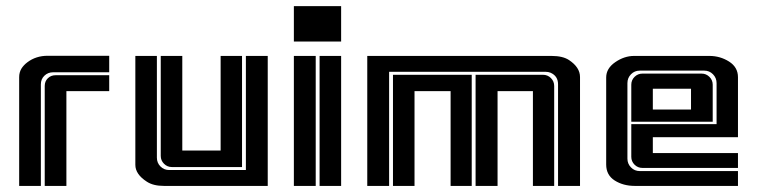

<svg xmlns="http://www.w3.org/2000/svg" viewBox="-20 -611 2488 631"><path d="M50.3 -385.3Q57.6 -397 69.8 -406.2Q98.1 -427.7 136.7 -427.7H338.9V-373.5H154.8Q137.7 -373.5 126 -362.3Q114.3 -351.1 114.3 -334V0H43V-357.4Q43 -373 50.3 -385.3ZM198.2 0H127V-328.6Q127 -343.8 137.2 -353.8Q147.5 -363.8 162.6 -363.8H338.9V-311.5H198.2Z M508.3 -427.2H579.1V-116.2H705.1V-427.2H775.4V-62H544.9Q529.8 -62 519 -72.8Q508.3 -83.5 508.3 -98.6ZM424.8 -427.2H495.6V-92.8Q495.6 -75.7 507.3 -64Q519 -52.2 536.1 -52.2H788.1V-427.2H859.9V0H519Q483.9 0 462.9 -13.7Q424.8 -38.1 424.8 -69.3Z M1101.1 -590.8V-474.6H945.8V-590.8ZM1101.1 -427.2V0H1030.3V-427.2ZM1017.6 -427.2V0H945.8V-427.2Z M1764.6 -365.2Q1779.8 -365.2 1790.5 -354.5Q1801.3 -343.8 1801.3 -328.6V0H1731.4V-311.5H1615.2V0H1543V-365.2ZM1530.3 -365.2V0H1460.9V-311.5H1342.3V0H1271.5V-365.2ZM1792.5 -427.2Q1829.6 -427.2 1850.1 -413.6Q1886.2 -389.6 1886.2 -357.9V0H1814V-334Q1814 -361.3 1789.1 -372.1Q1781.7 -375 1773.4 -375H1258.8V0H1187V-427.2Z M2125.5 -107.9H2405.3V-59.1H2091.3Q2076.2 -59.1 2065.4 -69.8Q2054.7 -80.6 2054.7 -95.7V-203.1H2335V-337.9Q2335 -355 2323.2 -366.9Q2311.5 -378.9 2294.4 -378.9H2082.5Q2065.4 -378.9 2053.7 -366.9Q2042 -355 2042 -337.9V-89.4Q2042 -72.8 2053.7 -60.8Q2065.4 -48.8 2082.5 -48.8H2405.3V0H2066.4Q2028.3 0 2000.2 -17.8Q1972.2 -35.6 1972.2 -70.3V-356.4Q1972.2 -386.2 2002 -406.7Q2031.7 -427.2 2064 -427.2H2311.5Q2346.7 -427.2 2376 -408.7Q2405.3 -390.1 2405.3 -357.4V-160.2H2125.5ZM2285.6 -369.1Q2300.8 -369.1 2311.5 -358.4Q2322.3 -347.7 2322.3 -332.5V-210.9H2054.7V-332.5Q2054.7 -347.7 2065.4 -358.4Q2076.2 -369.1 2091.3 -369.1ZM2125.5 -319.3V-251H2251V-319.3Z"/></svg>

Font: Ebtekar Inline 2
Style: Inline-2
Weight: 500
Designer: Arman Khorramak
Foundry: Arman Khorramak
Version: Version 2.000